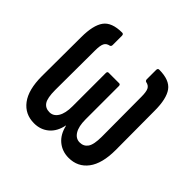

<svg xmlns="http://www.w3.org/2000/svg" viewBox="-133 -623 759 759"><g transform="rotate(45 246.5 -244.0)"><path d="M150 6Q99 6 69.5 -33Q40 -72 40 -148L41 -367Q41 -433 63 -463.5Q85 -494 143 -494Q151 -494 151 -484V-433Q151 -425 145 -423Q129 -420 123 -408Q117 -396 117 -368L116 -147Q116 -102 127.5 -85Q139 -68 162 -68Q184 -68 197 -89Q210 -110 210 -149V-335Q210 -344 217 -344H276Q283 -344 283 -335V-149Q283 -110 296 -89Q309 -68 331 -68Q353 -68 365 -85Q377 -102 377 -147L376 -368Q376 -396 370 -408Q364 -420 348 -423Q342 -425 342 -433V-484Q342 -494 350 -494Q408 -494 430 -463.5Q452 -433 452 -367L453 -148Q453 -72 423.5 -33Q394 6 343 6Q307 6 281 -15.5Q255 -37 246 -77H245Q237 -37 211.5 -15.5Q186 6 150 6Z"/></g></svg>

Font: Sofia Sans Extra Condensed Medium
Style: Regular
Weight: 500
Version: Version 4.100